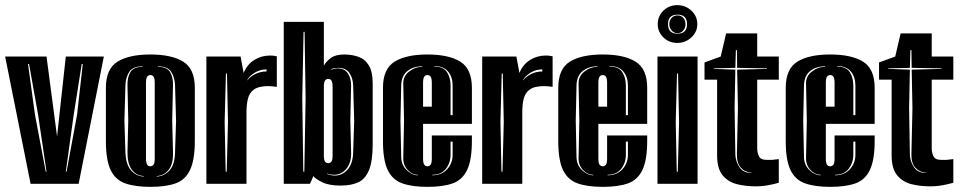

<svg xmlns="http://www.w3.org/2000/svg" viewBox="-20 -715 3741 747"><path d="M99 0 0 -495H161L202 -184L236 -495H384L286 0ZM158 -47H161L128 -270L93 -466H89L116 -269ZM236 -47H239L280 -270L302 -466H298L267 -270Z M565 12Q506 12 467.5 -1.5Q429 -15 410.5 -53.5Q392 -92 392 -166V-373Q392 -447 437 -475Q482 -503 565 -503Q648 -503 693 -475Q738 -447 738 -373V-167Q738 -93 719.5 -54Q701 -15 663 -1.5Q625 12 565 12ZM539 -28V-30Q509 -32 492 -56Q475 -80 476 -125L479 -245L476 -383Q475 -413 487 -434Q499 -455 535 -455V-457Q497 -457 483 -435.5Q469 -414 468 -383L464 -245L468 -122Q470 -75 489.5 -52.5Q509 -30 539 -28ZM590 -28Q620 -30 640 -52.5Q660 -75 661 -122L665 -245L661 -383Q660 -414 646 -435.5Q632 -457 594 -457V-455Q630 -455 642 -434Q654 -413 653 -383L650 -245L653 -125Q655 -80 637.5 -56Q620 -32 590 -30ZM565 -68Q573 -68 577.5 -74.5Q582 -81 582 -98V-393Q582 -410 577.5 -416.5Q573 -423 565 -423Q557 -423 552.5 -416.5Q548 -410 548 -393V-98Q548 -81 552.5 -74.5Q557 -68 565 -68Z M783 0V-495H916L928 -431Q941 -464 969 -481.5Q997 -499 1031 -499Q1044 -499 1057 -496V-377Q1039 -380 1022 -380Q1008 -380 993 -377Q978 -374 967 -366Q950 -353 944.5 -330.5Q939 -308 939 -279V0ZM943 -402Q949 -414 970.5 -425.5Q992 -437 1017 -437V-445Q991 -445 970 -431.5Q949 -418 943 -405ZM858 -47H862L867 -240L863 -429H859L854 -240Z M1305 7Q1260 7 1233.5 -6Q1207 -19 1199 -30Q1199 -29 1194 -17.5Q1189 -6 1186 0H1084V-630H1240V-460Q1250 -477 1268 -490Q1286 -503 1319 -503Q1349 -503 1374.5 -494Q1400 -485 1415 -460.5Q1430 -436 1430 -391V-154Q1430 -88 1415.5 -53Q1401 -18 1373.5 -5.5Q1346 7 1305 7ZM1160 -47H1164L1169 -333L1165 -591H1161L1156 -333ZM1253 -38Q1268 -32 1283 -32Q1312 -32 1332.5 -55.5Q1353 -79 1354 -122L1358 -245L1354 -383Q1353 -412 1339 -431.5Q1325 -451 1297 -451Q1291 -451 1283.5 -450Q1276 -449 1268 -446V-444Q1276 -446 1282 -447.5Q1288 -449 1294 -449Q1320 -449 1333 -430Q1346 -411 1346 -383L1343 -245L1346 -125Q1348 -84 1328.5 -59.5Q1309 -35 1280 -35Q1273 -35 1266.5 -36Q1260 -37 1253 -40ZM1257 -80Q1265 -80 1269.5 -86.5Q1274 -93 1274 -110V-378Q1274 -395 1269.5 -401.5Q1265 -408 1257 -408Q1249 -408 1244.5 -401.5Q1240 -395 1240 -378V-110Q1240 -93 1244.5 -86.5Q1249 -80 1257 -80Z M1643 12Q1584 12 1545.5 -1.5Q1507 -15 1488.5 -53.5Q1470 -92 1470 -166V-373Q1470 -447 1515 -475Q1560 -503 1643 -503Q1726 -503 1771 -475Q1816 -447 1816 -373V-233H1626V-98Q1626 -81 1630.5 -74.5Q1635 -68 1643 -68Q1651 -68 1655.5 -74.5Q1660 -81 1660 -98V-188H1816V-167Q1816 -93 1797.5 -54Q1779 -15 1741 -1.5Q1703 12 1643 12ZM1733 -267H1741V-382Q1741 -415 1723.5 -436.5Q1706 -458 1670 -458V-456Q1705 -456 1719 -434.5Q1733 -413 1733 -382ZM1606 -33V-35Q1584 -35 1566 -54Q1548 -73 1549 -102L1552 -245L1549 -389Q1548 -418 1571.5 -436.5Q1595 -455 1623 -455V-457Q1588 -457 1565 -438.5Q1542 -420 1541 -383L1538 -245L1541 -103Q1542 -72 1563 -52.5Q1584 -33 1606 -33ZM1626 -300H1660V-393Q1660 -410 1655.5 -416.5Q1651 -423 1643 -423Q1635 -423 1630.5 -416.5Q1626 -410 1626 -393ZM1662 -33Q1698 -33 1719.5 -56.5Q1741 -80 1741 -113V-164H1733V-113Q1733 -82 1715 -58.5Q1697 -35 1662 -35Z M1856 0V-495H1989L2001 -431Q2014 -464 2042 -481.5Q2070 -499 2104 -499Q2117 -499 2130 -496V-377Q2112 -380 2095 -380Q2081 -380 2066 -377Q2051 -374 2040 -366Q2023 -353 2017.5 -330.5Q2012 -308 2012 -279V0ZM2016 -402Q2022 -414 2043.5 -425.5Q2065 -437 2090 -437V-445Q2064 -445 2043 -431.5Q2022 -418 2016 -405ZM1931 -47H1935L1940 -240L1936 -429H1932L1927 -240Z M2325 12Q2266 12 2227.5 -1.5Q2189 -15 2170.5 -53.5Q2152 -92 2152 -166V-373Q2152 -447 2197 -475Q2242 -503 2325 -503Q2408 -503 2453 -475Q2498 -447 2498 -373V-233H2308V-98Q2308 -81 2312.5 -74.5Q2317 -68 2325 -68Q2333 -68 2337.5 -74.5Q2342 -81 2342 -98V-188H2498V-167Q2498 -93 2479.5 -54Q2461 -15 2423 -1.5Q2385 12 2325 12ZM2415 -267H2423V-382Q2423 -415 2405.5 -436.5Q2388 -458 2352 -458V-456Q2387 -456 2401 -434.5Q2415 -413 2415 -382ZM2288 -33V-35Q2266 -35 2248 -54Q2230 -73 2231 -102L2234 -245L2231 -389Q2230 -418 2253.5 -436.5Q2277 -455 2305 -455V-457Q2270 -457 2247 -438.5Q2224 -420 2223 -383L2220 -245L2223 -103Q2224 -72 2245 -52.5Q2266 -33 2288 -33ZM2308 -300H2342V-393Q2342 -410 2337.5 -416.5Q2333 -423 2325 -423Q2317 -423 2312.5 -416.5Q2308 -410 2308 -393ZM2344 -33Q2380 -33 2401.5 -56.5Q2423 -80 2423 -113V-164H2415V-113Q2415 -82 2397 -58.5Q2379 -35 2344 -35Z M2615 -548Q2583 -548 2561 -569.5Q2539 -591 2539 -621Q2539 -652 2561 -673.5Q2583 -695 2615 -695Q2647 -695 2670 -673.5Q2693 -652 2693 -621Q2693 -591 2670 -569.5Q2647 -548 2615 -548ZM2616 -584Q2653 -584 2653 -621Q2653 -658 2616 -658Q2579 -658 2579 -621Q2579 -584 2616 -584ZM2616 -586Q2602 -586 2593 -596.5Q2584 -607 2584 -621Q2584 -636 2593 -645.5Q2602 -655 2616 -655Q2630 -655 2638.5 -645.5Q2647 -636 2647 -621Q2647 -607 2638.5 -596.5Q2630 -586 2616 -586ZM2538 0V-495H2694V0ZM2613 -47H2617L2622 -240L2618 -429H2614L2609 -240Z M2920 10Q2881 10 2847 1.5Q2813 -7 2791.5 -33Q2770 -59 2770 -110V-405H2721V-472L2784 -495L2805 -585H2926V-495H3010V-405H2926V-137Q2926 -122 2932.5 -107.5Q2939 -93 2963 -93H2977Q2981 -93 2984.5 -93Q2988 -93 2992 -94L3010 -96V-4Q3003 -2 2996.5 -0.5Q2990 1 2982 3Q2969 6 2953 8Q2937 10 2920 10ZM2904 -42V-43Q2878 -45 2862 -63Q2846 -81 2847 -116L2851 -295L2848 -444L2964 -447V-449L2848 -451L2847 -520H2843L2841 -451L2757 -449V-447L2841 -444L2838 -295L2841 -113Q2842 -87 2857 -64.5Q2872 -42 2904 -42Z M3210 12Q3151 12 3112.5 -1.5Q3074 -15 3055.5 -53.5Q3037 -92 3037 -166V-373Q3037 -447 3082 -475Q3127 -503 3210 -503Q3293 -503 3338 -475Q3383 -447 3383 -373V-233H3193V-98Q3193 -81 3197.5 -74.5Q3202 -68 3210 -68Q3218 -68 3222.5 -74.5Q3227 -81 3227 -98V-188H3383V-167Q3383 -93 3364.5 -54Q3346 -15 3308 -1.5Q3270 12 3210 12ZM3300 -267H3308V-382Q3308 -415 3290.5 -436.5Q3273 -458 3237 -458V-456Q3272 -456 3286 -434.5Q3300 -413 3300 -382ZM3173 -33V-35Q3151 -35 3133 -54Q3115 -73 3116 -102L3119 -245L3116 -389Q3115 -418 3138.5 -436.5Q3162 -455 3190 -455V-457Q3155 -457 3132 -438.5Q3109 -420 3108 -383L3105 -245L3108 -103Q3109 -72 3130 -52.5Q3151 -33 3173 -33ZM3193 -300H3227V-393Q3227 -410 3222.5 -416.5Q3218 -423 3210 -423Q3202 -423 3197.5 -416.5Q3193 -410 3193 -393ZM3229 -33Q3265 -33 3286.5 -56.5Q3308 -80 3308 -113V-164H3300V-113Q3300 -82 3282 -58.5Q3264 -35 3229 -35Z M3599 10Q3560 10 3526 1.5Q3492 -7 3470.5 -33Q3449 -59 3449 -110V-405H3400V-472L3463 -495L3484 -585H3605V-495H3689V-405H3605V-137Q3605 -122 3611.5 -107.5Q3618 -93 3642 -93H3656Q3660 -93 3663.5 -93Q3667 -93 3671 -94L3689 -96V-4Q3682 -2 3675.5 -0.5Q3669 1 3661 3Q3648 6 3632 8Q3616 10 3599 10ZM3583 -42V-43Q3557 -45 3541 -63Q3525 -81 3526 -116L3530 -295L3527 -444L3643 -447V-449L3527 -451L3526 -520H3522L3520 -451L3436 -449V-447L3520 -444L3517 -295L3520 -113Q3521 -87 3536 -64.5Q3551 -42 3583 -42Z"/></svg>

Font: Alumni Sans Inline One
Style: Regular
Weight: 400
Designer: Robert E. Leuschke
Foundry: Robert E. Leuschke
Version: Version 1.100; ttfautohint (v1.8.3)